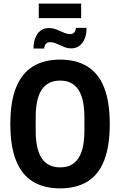

<svg xmlns="http://www.w3.org/2000/svg" viewBox="-20 -1028 663 1060"><path d="M312 12Q223 12 161.5 -25.5Q100 -63 68.5 -142Q37 -221 37 -343Q37 -466 68.5 -544.5Q100 -623 161.5 -661Q223 -699 312 -699Q401 -699 462.5 -661Q524 -623 555 -544.5Q586 -466 586 -343Q586 -221 555 -142Q524 -63 462.5 -25.5Q401 12 312 12ZM312 -104Q347 -104 372 -117Q397 -130 413.5 -155.5Q430 -181 438 -219Q446 -257 446 -307V-380Q446 -430 438 -468Q430 -506 413.5 -531.5Q397 -557 372 -570Q347 -583 312 -583Q277 -583 251.5 -570Q226 -557 209.5 -531.5Q193 -506 185 -468Q177 -430 177 -380V-307Q177 -257 185 -219Q193 -181 209.5 -155.5Q226 -130 251.5 -117Q277 -104 312 -104ZM165 -760Q165 -793 175 -818.5Q185 -844 203.5 -858.5Q222 -873 249 -873Q272 -873 292 -865Q312 -857 331 -848.5Q350 -840 368 -840Q382 -840 389.5 -848.5Q397 -857 400 -874H458Q458 -841 448 -815.5Q438 -790 419 -775.5Q400 -761 374 -761Q352 -761 332 -769.5Q312 -778 293.5 -786.5Q275 -795 255 -795Q241 -795 233 -785.5Q225 -776 224 -760ZM194 -928V-1008H428V-928Z"/></svg>

Font: Archivo Condensed
Style: Bold
Weight: 700
Width: 3
Designer: Hector Gatti
Foundry: Omnibus-Type
Version: Version 2.001